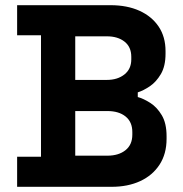

<svg xmlns="http://www.w3.org/2000/svg" viewBox="-20 -720 704 740"><path d="M410 0H46V-116H138V-584H46V-700H406Q470 -700 517.5 -678.5Q565 -657 591.5 -617.5Q618 -578 618 -523V-513Q618 -465 600 -434.5Q582 -404 557.5 -387.5Q533 -371 511 -364V-346Q533 -340 559 -323.5Q585 -307 603.5 -276Q622 -245 622 -195V-185Q622 -127 595 -85.5Q568 -44 520.5 -22Q473 0 410 0ZM270 -292V-120H394Q437 -120 463.5 -141Q490 -162 490 -201V-211Q490 -250 464 -271Q438 -292 394 -292ZM270 -580V-412H392Q433 -412 459.5 -433Q486 -454 486 -491V-501Q486 -539 460 -559.5Q434 -580 392 -580Z"/></svg>

Font: Space Grotesk Variable Light
Style: Regular
Weight: 300
Designer: Florian Karsten
Foundry: Florian Karsten
Version: Version 2.000